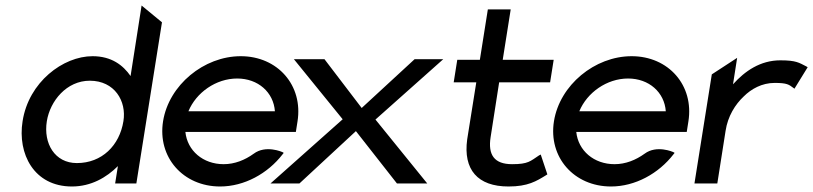

<svg xmlns="http://www.w3.org/2000/svg" viewBox="-20 -666 2952 697"><path d="M62 -226C43 -108 103 11 241 11C311 11 367 -22 408 -63L398 0H475L568 -585L494 -646L454 -390C427 -429 385 -462 316 -462C209 -462 84 -368 62 -226ZM150 -226C162 -300 222 -373 306 -373C396 -373 440 -299 428 -226C414 -138 350 -74 259 -74C179 -74 137 -145 150 -226Z M572 -226C551 -95 645 11 779 11C867 11 952 -36 1006 -106L1010 -111L1005 -114C1005 -114 945 -141 901 -108C869 -85 832 -70 792 -70C717 -70 660 -119 653 -187H1054L1060 -225C1081 -356 988 -462 854 -462C720 -462 593 -357 572 -226ZM664 -262C692 -330 764 -381 841 -381C917 -381 973 -331 978 -262Z M962 0H1067L1272 -190L1421 0H1531L1343 -232L1589 -451H1485L1293 -274L1158 -451H1047L1224 -233Z M1627 -367H1709L1676 -160C1661 -50 1714 11 1826 11C1896 11 1927 -8 1964 -31L1967 -33L1943 -105L1937 -102C1905 -81 1898 -70 1839 -70C1774 -70 1751 -104 1761 -168L1792 -367H1977L1990 -449H1805L1834 -632H1751L1722 -449H1640Z M1991 -226C1970 -95 2064 11 2198 11C2286 11 2371 -36 2425 -106L2429 -111L2424 -114C2424 -114 2364 -141 2320 -108C2288 -85 2251 -70 2211 -70C2136 -70 2079 -119 2072 -187H2473L2479 -225C2500 -356 2407 -462 2273 -462C2139 -462 2012 -357 1991 -226ZM2083 -262C2111 -330 2183 -381 2260 -381C2336 -381 2392 -331 2397 -262Z M2501 0H2584L2614 -191C2622 -244 2649 -287 2680 -316C2707 -343 2746 -365 2792 -365C2837 -365 2844 -359 2860 -347L2864 -344L2912 -422L2907 -425C2881 -438 2871 -447 2813 -447C2740 -447 2684 -408 2641 -360L2656 -456L2564 -396Z"/></svg>

Font: Charger Pro
Style: BdObl
Weight: 700
Designer: Jasper
Foundry: Cannot Into Space Fonts
Version: Version 1.09